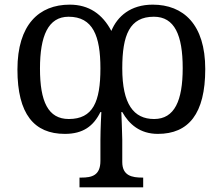

<svg xmlns="http://www.w3.org/2000/svg" viewBox="-20 -566 958 826"><path d="M322 240H596V198H592C548 198 506 190 506 131V35C506 13 502 -84 502 -84H506C535 -32 582 10 659 10C791 10 863 -76 863 -269C863 -461 769 -546 637 -546C542 -546 485 -496 459 -433C421 -505 363 -546 280 -546C148 -546 55 -460 55 -267C55 -75 127 10 259 10C337 10 382 -23 412 -84H416C416 -84 412 -9 412 36V126C412 189 375 198 330 198H322ZM276 -54C187 -54 152 -129 152 -271C152 -411 187 -494 275 -494C380 -494 412 -411 412 -272C412 -128 380 -54 276 -54ZM643 -54C555 -54 506 -118 506 -272C506 -416 538 -494 642 -494C731 -494 766 -415 766 -273C766 -133 731 -54 643 -54Z"/></svg>

Font: Noto Serif
Style: Regular
Weight: 400
Designer: Monotype Design Team
Foundry: Monotype Imaging Inc.
Version: Version 2.015